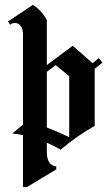

<svg xmlns="http://www.w3.org/2000/svg" viewBox="-20 -614 448 779"><path d="M40 -520.8Q29.2 -520.8 21.7 -513.3L12.5 -526.7L113.3 -594.2Q150 -570.8 170 -532.5V-350L275 -428.3L355.8 -357.5L380.8 -378.3L395.8 -360L364.2 -335V-103.3Q290.8 -61.7 225.8 -6.7Q199.2 -22.5 170 -35V3.3Q170 55.8 208.3 61.7V73.3L89.2 145H73.3V-65.8Q51.7 -70 30 -72.5L73.3 -108.3V-473.3Q73.3 -495 64.6 -507.9Q55.8 -520.8 40 -520.8ZM170 -322.5V-96.7Q215.8 -79.2 260.8 -57.5V-305L205.8 -350Z"/></svg>

Font: Chomsky
Style: Regular
Weight: 400
Version: Version 2.3